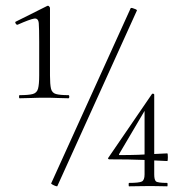

<svg xmlns="http://www.w3.org/2000/svg" viewBox="-20 -655 638 676"><path d="M49 -309Q47 -309 47 -314.5Q47 -320 49 -320Q81 -320 95.5 -324Q110 -328 114 -343Q118 -358 118 -389V-508Q118 -554 116.5 -573Q115 -592 100 -589.5Q85 -587 42 -568Q38 -567 35 -572.5Q32 -578 36 -579L146 -634Q150 -636 153 -632.5Q156 -629 156 -627V-389Q156 -358 159.5 -343Q163 -328 177 -324Q191 -320 221 -320Q224 -320 224 -314.5Q224 -309 221 -309Q204 -309 183 -310Q162 -311 138 -311Q113 -311 90 -310Q67 -309 49 -309ZM182 0Q182 2 176 0Q170 -2 165 -5Q160 -8 160 -9L440 -626Q441 -628 446.5 -626.5Q452 -625 457.5 -622.5Q463 -620 462 -618ZM523 -41Q523 -22 529 -16.5Q535 -11 569 -11Q570 -11 570 -5Q570 1 569 1Q556 1 542.5 0.5Q529 0 510 0Q488 0 469 0.5Q450 1 434 1Q433 1 433 -5Q433 -11 434 -11Q470 -11 479.5 -16Q489 -21 489 -41V-276L504 -290L399 -112Q398 -109 401 -109Q440 -109 466.5 -110Q493 -111 516.5 -112.5Q540 -114 569 -115Q571 -115 571 -101.5Q571 -88 569 -88Q529 -90 483 -92Q437 -94 364 -94Q363 -94 361 -96Q359 -98 361 -99L515 -324Q517 -326 520 -325Q523 -324 523 -322Z"/></svg>

Font: Cormorant Light Light
Style: Regular
Weight: 300
Version: Version 4.000